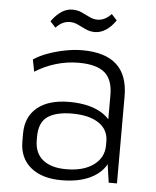

<svg xmlns="http://www.w3.org/2000/svg" viewBox="-52 -758 657 810"><g transform="rotate(5 276.5 -353.5)"><path d="M413 -173V-369Q413 -434 378.5 -463.5Q344 -493 268 -493Q219 -493 172 -479Q125 -465 84 -439L74 -490Q99 -507 133.5 -519.5Q168 -532 206 -539.5Q244 -547 279 -547Q376 -547 424.5 -502.5Q473 -458 473 -369V0H438ZM238 7Q155 7 107.5 -32.5Q60 -72 60 -142V-175Q60 -246 108 -285.5Q156 -325 243 -325Q335 -325 389 -287.5Q443 -250 443 -180V-145Q443 -74 388 -33.5Q333 7 238 7ZM254 -41Q327 -41 370 -72.5Q413 -104 413 -156V-172Q413 -222 372.5 -249.5Q332 -277 259 -277Q192 -277 156 -252.5Q120 -228 120 -167V-153Q120 -98 155 -69.5Q190 -41 254 -41ZM134 -657Q154 -685 176 -699.5Q198 -714 222 -714Q244 -714 261.5 -706Q279 -698 296 -689.5Q313 -681 330 -681Q346 -681 360.5 -688Q375 -695 389 -710L412 -685Q393 -657 370.5 -642.5Q348 -628 324 -628Q303 -628 285 -636.5Q267 -645 250.5 -653Q234 -661 216 -661Q200 -661 185.5 -654Q171 -647 157 -632Z"/></g></svg>

Font: Pathway Extreme 8pt Thin
Style: Regular
Weight: 100
Version: Version 1.001;gftools[0.9.26]